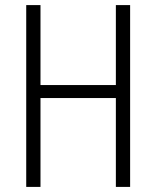

<svg xmlns="http://www.w3.org/2000/svg" viewBox="-20 -734 614 754"><path d="M491 0H435V-349H139V0H83V-714H139V-400H435V-714H491Z"/></svg>

Font: Noto Sans Condensed Light
Style: Regular
Weight: 300
Width: 3
Designer: Monotype Design Team
Foundry: Monotype Imaging Inc.
Version: Version 2.013; ttfautohint (v1.8.4.7-5d5b)